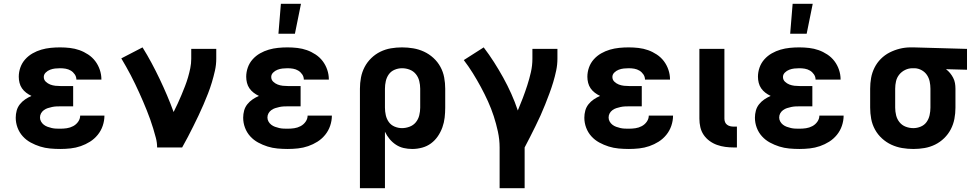

<svg xmlns="http://www.w3.org/2000/svg" viewBox="-20 -778 5140 1013"><path d="M298 8Q271 8 244 5.5Q217 3 191.5 -5Q166 -13 142 -26Q118 -39 100 -59Q82 -79 72.5 -104.5Q63 -130 63 -157Q63 -176 68 -194.5Q73 -213 85 -228Q97 -243 112.5 -253.5Q128 -264 146 -272Q131 -279 118 -289Q105 -299 96 -312Q87 -325 83 -341Q79 -357 79 -373Q79 -398 87.5 -422Q96 -446 113 -465Q130 -484 152 -496.5Q174 -509 198 -516Q222 -523 247 -525.5Q272 -528 297 -528Q323 -528 349 -525Q375 -522 399 -513.5Q423 -505 445 -490.5Q467 -476 482.5 -455.5Q498 -435 506.5 -410Q515 -385 515 -359V-358H383Q383 -373 374.5 -385.5Q366 -398 353.5 -405.5Q341 -413 326.5 -415.5Q312 -418 297 -418Q284 -418 270.5 -416.5Q257 -415 244 -410Q231 -405 221 -395Q211 -385 211 -372Q211 -357 221.5 -347Q232 -337 245 -332Q258 -327 272 -325.5Q286 -324 300 -324H366V-217H300Q289 -217 277.5 -216.5Q266 -216 254.5 -213.5Q243 -211 232 -207.5Q221 -204 211.5 -197Q202 -190 196.5 -180Q191 -170 191 -158Q191 -147 196.5 -137Q202 -127 211 -120Q220 -113 231 -109Q242 -105 253 -102.5Q264 -100 275 -99.5Q286 -99 298 -99Q315 -99 332.5 -101.5Q350 -104 366 -112.5Q382 -121 392.5 -136Q403 -151 403 -168H531Q531 -141 522 -114.5Q513 -88 495.5 -66.5Q478 -45 455 -30.5Q432 -16 406 -7Q380 2 352.5 5Q325 8 298 8Z M809 0Q809 -25 802.5 -50Q796 -75 788.5 -99.5Q781 -124 772.5 -148Q764 -172 754.5 -195.5Q745 -219 735 -242.5Q725 -266 714.5 -289Q704 -312 693 -335Q682 -358 670 -381Q658 -404 645.5 -426Q633 -448 620 -470L732 -528Q757 -488 779.5 -446Q802 -404 822.5 -361Q843 -318 861.5 -274.5Q880 -231 896 -187Q907 -209 917.5 -231.5Q928 -254 937.5 -277Q947 -300 956 -323Q965 -346 972 -370Q979 -394 984 -418.5Q989 -443 989 -468V-520H1121V-468Q1121 -436 1114 -405Q1107 -374 1098 -344Q1089 -314 1077.5 -284.5Q1066 -255 1053.5 -226Q1041 -197 1027.5 -168.5Q1014 -140 1000 -112Q986 -84 971.5 -56Q957 -28 941 0Z M1498 8Q1471 8 1444 5.5Q1417 3 1391.5 -5Q1366 -13 1342 -26Q1318 -39 1300 -59Q1282 -79 1272.5 -104.5Q1263 -130 1263 -157Q1263 -176 1268 -194.5Q1273 -213 1285 -228Q1297 -243 1312.5 -253.5Q1328 -264 1346 -272Q1331 -279 1318 -289Q1305 -299 1296 -312Q1287 -325 1283 -341Q1279 -357 1279 -373Q1279 -398 1287.5 -422Q1296 -446 1313 -465Q1330 -484 1352 -496.5Q1374 -509 1398 -516Q1422 -523 1447 -525.5Q1472 -528 1497 -528Q1523 -528 1549 -525Q1575 -522 1599 -513.5Q1623 -505 1645 -490.5Q1667 -476 1682.5 -455.5Q1698 -435 1706.5 -410Q1715 -385 1715 -359V-358H1583Q1583 -373 1574.5 -385.5Q1566 -398 1553.5 -405.5Q1541 -413 1526.5 -415.5Q1512 -418 1497 -418Q1484 -418 1470.5 -416.5Q1457 -415 1444 -410Q1431 -405 1421 -395Q1411 -385 1411 -372Q1411 -357 1421.5 -347Q1432 -337 1445 -332Q1458 -327 1472 -325.5Q1486 -324 1500 -324H1566V-217H1500Q1489 -217 1477.5 -216.5Q1466 -216 1454.5 -213.5Q1443 -211 1432 -207.5Q1421 -204 1411.5 -197Q1402 -190 1396.5 -180Q1391 -170 1391 -158Q1391 -147 1396.5 -137Q1402 -127 1411 -120Q1420 -113 1431 -109Q1442 -105 1453 -102.5Q1464 -100 1475 -99.5Q1486 -99 1498 -99Q1515 -99 1532.5 -101.5Q1550 -104 1566 -112.5Q1582 -121 1592.5 -136Q1603 -151 1603 -168H1731Q1731 -141 1722 -114.5Q1713 -88 1695.5 -66.5Q1678 -45 1655 -30.5Q1632 -16 1606 -7Q1580 2 1552.5 5Q1525 8 1498 8ZM1449 -600 1462 -758H1568L1536 -600Z M1879 215V-310Q1879 -340 1884.5 -369Q1890 -398 1903.5 -424Q1917 -450 1938.5 -471Q1960 -492 1986.5 -505Q2013 -518 2042 -523Q2071 -528 2101 -528Q2131 -528 2160.5 -523Q2190 -518 2217 -505.5Q2244 -493 2266.5 -472.5Q2289 -452 2303.5 -425.5Q2318 -399 2323.5 -369.5Q2329 -340 2329 -310V-210Q2329 -184 2326 -157.5Q2323 -131 2314 -106Q2305 -81 2290 -59Q2275 -37 2254 -21.5Q2233 -6 2207 1Q2181 8 2155 8Q2132 8 2110 3Q2088 -2 2069 -14.5Q2050 -27 2035.5 -44.5Q2021 -62 2011 -83V215ZM2101 -102Q2121 -102 2141 -109.5Q2161 -117 2174 -133Q2187 -149 2192 -169.5Q2197 -190 2197 -210V-310Q2197 -330 2192 -350.5Q2187 -371 2174 -387Q2161 -403 2141.5 -410.5Q2122 -418 2101 -418Q2081 -418 2062 -410Q2043 -402 2031.5 -386Q2020 -370 2015.5 -350Q2011 -330 2011 -310V-210Q2011 -190 2015.5 -170Q2020 -150 2031.5 -134Q2043 -118 2062 -110Q2081 -102 2101 -102Z M2616 215V0Q2616 -42 2607 -83.5Q2598 -125 2585 -165Q2572 -205 2554.5 -243.5Q2537 -282 2517 -319Q2497 -356 2475 -391.5Q2453 -427 2427 -461L2532 -528Q2561 -490 2586.5 -450Q2612 -410 2635 -368.5Q2658 -327 2677.5 -283.5Q2697 -240 2712 -195Q2726 -228 2738.5 -261Q2751 -294 2762 -328Q2773 -362 2781 -397Q2789 -432 2789 -468V-520H2921V-468Q2921 -437 2914.5 -406Q2908 -375 2899 -345Q2890 -315 2879 -285.5Q2868 -256 2856.5 -227Q2845 -198 2832 -169Q2819 -140 2805 -112Q2791 -84 2777 -56Q2763 -28 2748 0V215Z M3298 8Q3271 8 3244 5.5Q3217 3 3191.5 -5Q3166 -13 3142 -26Q3118 -39 3100 -59Q3082 -79 3072.5 -104.5Q3063 -130 3063 -157Q3063 -176 3068 -194.5Q3073 -213 3085 -228Q3097 -243 3112.5 -253.5Q3128 -264 3146 -272Q3131 -279 3118 -289Q3105 -299 3096 -312Q3087 -325 3083 -341Q3079 -357 3079 -373Q3079 -398 3087.5 -422Q3096 -446 3113 -465Q3130 -484 3152 -496.5Q3174 -509 3198 -516Q3222 -523 3247 -525.5Q3272 -528 3297 -528Q3323 -528 3349 -525Q3375 -522 3399 -513.5Q3423 -505 3445 -490.5Q3467 -476 3482.5 -455.5Q3498 -435 3506.5 -410Q3515 -385 3515 -359V-358H3383Q3383 -373 3374.5 -385.5Q3366 -398 3353.5 -405.5Q3341 -413 3326.5 -415.5Q3312 -418 3297 -418Q3284 -418 3270.5 -416.5Q3257 -415 3244 -410Q3231 -405 3221 -395Q3211 -385 3211 -372Q3211 -357 3221.5 -347Q3232 -337 3245 -332Q3258 -327 3272 -325.5Q3286 -324 3300 -324H3366V-217H3300Q3289 -217 3277.5 -216.5Q3266 -216 3254.5 -213.5Q3243 -211 3232 -207.5Q3221 -204 3211.5 -197Q3202 -190 3196.5 -180Q3191 -170 3191 -158Q3191 -147 3196.5 -137Q3202 -127 3211 -120Q3220 -113 3231 -109Q3242 -105 3253 -102.5Q3264 -100 3275 -99.5Q3286 -99 3298 -99Q3315 -99 3332.5 -101.5Q3350 -104 3366 -112.5Q3382 -121 3392.5 -136Q3403 -151 3403 -168H3531Q3531 -141 3522 -114.5Q3513 -88 3495.5 -66.5Q3478 -45 3455 -30.5Q3432 -16 3406 -7Q3380 2 3352.5 5Q3325 8 3298 8Z M3851 0Q3829 0 3806.5 -3Q3784 -6 3763 -13.5Q3742 -21 3723.5 -34.5Q3705 -48 3692.5 -66.5Q3680 -85 3675 -107Q3670 -129 3670 -152V-520H3802V-152Q3802 -142 3805.5 -133.5Q3809 -125 3816.5 -119.5Q3824 -114 3833 -112Q3842 -110 3851 -110H3868V0Z M4198 8Q4171 8 4144 5.5Q4117 3 4091.5 -5Q4066 -13 4042 -26Q4018 -39 4000 -59Q3982 -79 3972.5 -104.5Q3963 -130 3963 -157Q3963 -176 3968 -194.5Q3973 -213 3985 -228Q3997 -243 4012.5 -253.5Q4028 -264 4046 -272Q4031 -279 4018 -289Q4005 -299 3996 -312Q3987 -325 3983 -341Q3979 -357 3979 -373Q3979 -398 3987.5 -422Q3996 -446 4013 -465Q4030 -484 4052 -496.5Q4074 -509 4098 -516Q4122 -523 4147 -525.5Q4172 -528 4197 -528Q4223 -528 4249 -525Q4275 -522 4299 -513.5Q4323 -505 4345 -490.5Q4367 -476 4382.5 -455.5Q4398 -435 4406.5 -410Q4415 -385 4415 -359V-358H4283Q4283 -373 4274.5 -385.5Q4266 -398 4253.5 -405.5Q4241 -413 4226.5 -415.5Q4212 -418 4197 -418Q4184 -418 4170.5 -416.5Q4157 -415 4144 -410Q4131 -405 4121 -395Q4111 -385 4111 -372Q4111 -357 4121.5 -347Q4132 -337 4145 -332Q4158 -327 4172 -325.5Q4186 -324 4200 -324H4266V-217H4200Q4189 -217 4177.5 -216.5Q4166 -216 4154.5 -213.5Q4143 -211 4132 -207.5Q4121 -204 4111.5 -197Q4102 -190 4096.5 -180Q4091 -170 4091 -158Q4091 -147 4096.5 -137Q4102 -127 4111 -120Q4120 -113 4131 -109Q4142 -105 4153 -102.5Q4164 -100 4175 -99.5Q4186 -99 4198 -99Q4215 -99 4232.5 -101.5Q4250 -104 4266 -112.5Q4282 -121 4292.5 -136Q4303 -151 4303 -168H4431Q4431 -141 4422 -114.5Q4413 -88 4395.5 -66.5Q4378 -45 4355 -30.5Q4332 -16 4306 -7Q4280 2 4252.5 5Q4225 8 4198 8ZM4149 -600 4162 -758H4268L4236 -600Z M4799 8Q4769 8 4739.5 3Q4710 -2 4683 -14.5Q4656 -27 4633.5 -47.5Q4611 -68 4596.5 -94.5Q4582 -121 4576.5 -150.5Q4571 -180 4571 -210V-310Q4571 -339 4576 -367Q4581 -395 4594 -421Q4607 -447 4627.5 -467.5Q4648 -488 4673.5 -501Q4699 -514 4727 -521Q4755 -528 4784 -528H4800L5082 -520V-410L4971 -413Q4983 -404 4992.5 -392.5Q5002 -381 5009 -367.5Q5016 -354 5018.5 -339.5Q5021 -325 5021 -310V-210Q5021 -180 5015.5 -151Q5010 -122 4996.5 -96Q4983 -70 4961.5 -49Q4940 -28 4913.5 -15Q4887 -2 4858 3Q4829 8 4799 8ZM4799 -102Q4819 -102 4838 -110Q4857 -118 4868.5 -134Q4880 -150 4884.5 -170Q4889 -190 4889 -210V-310Q4889 -329 4885 -348Q4881 -367 4870.5 -382.5Q4860 -398 4843 -407.5Q4826 -417 4807 -418H4794Q4774 -418 4755.5 -409Q4737 -400 4724.5 -384.5Q4712 -369 4707.5 -349.5Q4703 -330 4703 -310V-210Q4703 -190 4708 -169.5Q4713 -149 4726 -133Q4739 -117 4758.5 -109.5Q4778 -102 4799 -102Z"/></svg>

Font: Iosevka Aile Extrabold
Style: Regular
Weight: 800
Designer: Belleve Invis
Foundry: Belleve Invis
Version: Version 27.3.5; ttfautohint (v1.8.4)